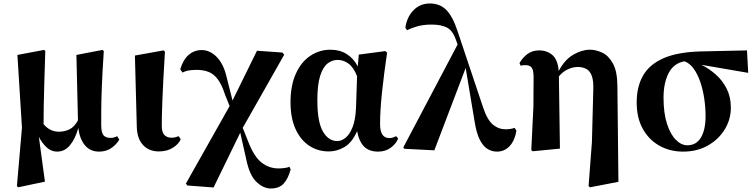

<svg xmlns="http://www.w3.org/2000/svg" viewBox="-20 -846 4302 1093"><path d="M305.2 17.1Q272 17.1 245.8 -6.8Q219.7 -30.8 201.2 -66.9L235.8 188L84 220.2L76.2 213.9L105 -119.1L79.1 -533.2L231 -562L237.8 -555.2Q234.4 -448.2 232.2 -373.8Q230 -299.3 229 -244.1Q228 -189 228 -139.2Q263.7 -96.2 315.9 -96.2Q347.7 -96.2 375.7 -109.9Q403.8 -123.5 423.8 -161.1L415 -533.2L564 -562L570.8 -555.2Q563 -434.1 559.8 -353.8Q556.6 -273.4 556.4 -221.7Q556.2 -169.9 556.2 -134.8Q556.2 -90.8 569.3 -75.9Q582.5 -61 607.9 -61Q620.1 -61 629.4 -63.7Q638.7 -66.4 647 -70.8L659.2 -50.8Q639.6 -19.5 610.8 -1.2Q582 17.1 543.9 17.1Q493.7 17.1 463.6 -18.8Q433.6 -54.7 425.8 -117.2Q408.2 -55.7 378.4 -19.3Q348.6 17.1 305.2 17.1Z M883.8 16.1Q829.1 16.1 794.9 -19.8Q760.7 -55.7 758.8 -123L748 -529.8L911.1 -559.1L918.9 -551.8Q913.1 -453.6 909.4 -384.8Q905.8 -315.9 904.1 -268.6Q902.3 -221.2 901.6 -188.7Q900.9 -156.2 900.9 -130.9Q900.9 -91.3 916.7 -76.7Q932.6 -62 955.1 -62Q968.8 -62 978.8 -64.7Q988.8 -67.4 997.1 -70.8L1008.8 -53.2Q998.5 -27.3 965.3 -5.6Q932.1 16.1 883.8 16.1Z M1521 227.1Q1479.5 227.1 1439.9 189.5Q1400.4 151.9 1381.8 61L1347.7 -90.8L1195.8 221.2L1046.9 210L1038.1 199.2L1287.1 -242.2L1260.7 -308.1Q1242.7 -363.8 1220 -394.3Q1197.3 -424.8 1167.7 -436.5Q1138.2 -448.2 1100.1 -448.2Q1068.4 -448.2 1050 -444.1Q1031.7 -439.9 1019 -433.1L1005.9 -451.2Q1022.5 -506.3 1054.2 -533.7Q1085.9 -561 1127.9 -561Q1173.8 -561 1211.7 -523.7Q1249.5 -486.3 1267.1 -418.9L1303.7 -273.9L1442.9 -557.1L1587.9 -546.9L1597.7 -534.2L1361.8 -118.2L1392.1 -42Q1425.8 45.9 1468.8 79.3Q1511.7 112.8 1564.9 112.8Q1580.6 112.8 1599.1 110.6Q1617.7 108.4 1627 103L1634.8 118.2Q1620.6 170.4 1595.2 198.7Q1569.8 227.1 1521 227.1Z M1852.5 16.1Q1788.1 16.1 1738.8 -17.3Q1689.5 -50.8 1661.6 -113.3Q1633.8 -175.8 1633.8 -264.2Q1633.8 -359.4 1664.1 -426.3Q1694.3 -493.2 1746.1 -528.1Q1797.9 -563 1861.8 -563Q1914.1 -563 1953.9 -538.1Q1993.7 -513.2 2016.6 -467.8L2022.5 -535.2L2173.8 -555.2L2183.6 -545.9Q2166.5 -431.2 2155 -323.7Q2143.6 -216.3 2143.6 -140.1Q2143.6 -60.1 2195.8 -60.1Q2208.5 -60.1 2217.5 -63.2Q2226.6 -66.4 2234.9 -70.8L2246.6 -57.1Q2233.9 -26.4 2203.9 -4.6Q2173.8 17.1 2132.8 17.1Q2082.5 17.1 2053.7 -10.5Q2024.9 -38.1 2012.7 -99.1Q1984.4 -34.7 1941.4 -9.3Q1898.4 16.1 1852.5 16.1ZM2012.7 -412.1Q1993.2 -462.4 1964.4 -483.6Q1935.5 -504.9 1901.9 -504.9Q1869.6 -504.9 1843.5 -483.6Q1817.4 -462.4 1802 -412.4Q1786.6 -362.3 1786.6 -275.9Q1786.6 -151.4 1818.4 -97.2Q1850.1 -43 1899.9 -43Q1923.8 -43 1947.3 -61.8Q1970.7 -80.6 1987.3 -122.8Q2003.9 -165 2006.8 -234.9Z M2808.6 17.1Q2780.3 17.1 2755.1 1.7Q2730 -13.7 2710.9 -51.3Q2691.9 -88.9 2681.6 -155.8L2630.9 -459L2452.6 9.8L2281.7 1L2275.9 -6.8L2585 -592.8L2574.7 -621.1Q2556.6 -672.9 2523.4 -689.5Q2490.2 -706.1 2437 -706.1Q2390.1 -706.1 2355.2 -696Q2320.3 -686 2297.9 -673.8L2287.6 -688Q2295.4 -746.6 2332.8 -786.4Q2370.1 -826.2 2427.7 -826.2Q2483.9 -826.2 2520.5 -789.6Q2557.1 -752.9 2585 -668L2730 -234.9Q2753.9 -163.1 2786.1 -136.5Q2818.4 -109.9 2858.9 -109.9Q2870.6 -109.9 2885.3 -112.1Q2899.9 -114.3 2909.7 -118.2L2919.9 -102.1Q2910.6 -45.9 2881.3 -14.4Q2852.1 17.1 2808.6 17.1Z M3330.6 213.9 3349.6 -37.1 3357.4 -334Q3359.4 -387.2 3348.4 -415.5Q3337.4 -443.8 3316.4 -454.3Q3295.4 -464.8 3268.6 -464.8Q3243.2 -464.8 3214.1 -452.1Q3185.1 -439.5 3161.6 -411.1L3167.5 0L3012.7 15.1L3004.4 8.8L3016.6 -240.2L3017.6 -405.8Q3017.6 -447.3 3006.6 -461.2Q2995.6 -475.1 2971.7 -475.1Q2963.9 -475.1 2957.5 -474.6Q2951.2 -474.1 2943.4 -472.2L2937.5 -486.8Q2953.1 -516.1 2981.4 -537.6Q3009.8 -559.1 3048.8 -559.1Q3094.2 -559.1 3124.8 -532.5Q3155.3 -505.9 3160.6 -441.9Q3194.3 -505.9 3243.2 -534.4Q3292 -563 3338.4 -563Q3373.5 -563 3409.4 -545.7Q3445.3 -528.3 3469.7 -483.6Q3494.1 -439 3494.6 -356.9L3500.5 189L3339.4 220.2Z M3868.2 17.1Q3794.4 17.1 3734.6 -16.1Q3674.8 -49.3 3639.6 -111.8Q3604.5 -174.3 3604.5 -263.2Q3604.5 -352.5 3640.9 -416Q3677.2 -479.5 3756.8 -514.4Q3836.4 -549.3 3966.3 -553.2L4232.4 -559.1L4239.3 -431.2L3972.2 -477.1Q4016.6 -455.6 4054.9 -421.6Q4093.3 -387.7 4116.9 -340.8Q4140.6 -293.9 4140.6 -232.9Q4140.6 -167 4106.2 -110.1Q4071.8 -53.2 4010.5 -18.1Q3949.2 17.1 3868.2 17.1ZM3876.5 -497.1Q3814.9 -485.8 3786.1 -429.4Q3757.3 -373 3757.3 -290Q3757.3 -202.1 3776.9 -141.6Q3796.4 -81.1 3827.4 -50Q3858.4 -19 3892.6 -19Q3944.3 -19 3970.5 -63.5Q3996.6 -107.9 3996.6 -185.1Q3996.6 -234.4 3989 -285.2Q3981.4 -335.9 3966.3 -380.1Q3951.2 -424.3 3928.7 -455.3Q3906.2 -486.3 3876.5 -497.1Z"/></svg>

Font: Source Han Serif TW Heavy
Style: Regular
Weight: 900
Designer: Ryoko NISHIZUKA Ë•øÂ°öÊ∂ºÂ≠ê (kana & ideographs); Frank Grie√ühammer (Latin, Greek & Cyrillic); Wenlong ZHANG Âº†ÊñáÈæô 
Foundry: Adobe
Version: Version 2.003;hotconv 1.1.1;makeotfexe 2.6.0